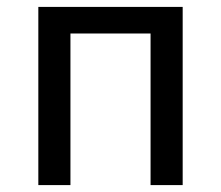

<svg xmlns="http://www.w3.org/2000/svg" viewBox="-20 -536 640 556"><path d="M91 0V-516H509V0H416V-439H184V0Z"/></svg>

Font: IBM Plex Mono Text
Style: Regular
Weight: 450
Designer: Mike Abbink, Paul van der Laan, Pieter van Rosmalen
Foundry: Bold Monday
Version: Version 2.000